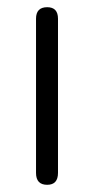

<svg xmlns="http://www.w3.org/2000/svg" viewBox="-20 -509 262 533"><path d="M111 4Q80 4 80 -29V-457Q80 -489 111 -489Q141 -489 141 -457V-29Q141 4 111 4Z"/></svg>

Font: Nunito Light
Style: Regular
Weight: 300
Designer: Vernon Adams
Foundry: Vernon Adams
Version: Version 3.601; ttfautohint (v1.8.2.53-6de2)